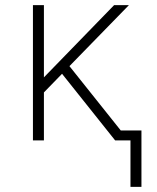

<svg xmlns="http://www.w3.org/2000/svg" viewBox="-20 -550 616 752"><path d="M491 182H534V-39H453L252 -291L485 -530H427L152 -247V-530H109V0H152V-188L223 -261L431 0H491Z"/></svg>

Font: Iosevka Sparkle Extralight
Style: Regular
Weight: 200
Designer: Belleve Invis
Foundry: Belleve Invis
Version: Version 4.5.0; ttfautohint (v1.8.3)